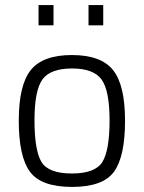

<svg xmlns="http://www.w3.org/2000/svg" viewBox="-20 -727 567 757"><path d="M263.5 -510Q378 -510 425.5 -451Q473 -392 473 -251Q473 -110 429.5 -50Q386 10 264 10Q142 10 98 -50Q54 -110 54 -251Q54 -392 101.5 -451Q149 -510 263.5 -510ZM263.5 -43Q356 -43 384 -89Q412 -135 412 -252.5Q412 -370 380.5 -413.5Q349 -457 264 -457Q179 -457 147.5 -414Q116 -371 116 -252.5Q116 -134 143.5 -88.5Q171 -43 263.5 -43ZM132 -627V-707H191V-627ZM329 -627V-707H387V-627Z"/></svg>

Font: Titillium Web
Style: Light
Weight: 300
Version: Version 1.001;PS 57.000;hotconv 1.0.70;makeotf.lib2.5.55311